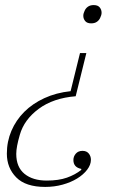

<svg xmlns="http://www.w3.org/2000/svg" viewBox="-20 -534 519 756"><path d="M158 202Q81 202 44 164.5Q7 127 7 71Q7 23 25 -19Q43 -61 75.5 -93.5Q108 -126 154.5 -147.5Q201 -169 258 -175L295 -325H320L278 -155Q190 -148 132.5 -105.5Q75 -63 58 -3Q51 21 47.5 39.5Q44 58 44 72Q44 124 76.5 150.5Q109 177 164 177Q211 177 243.5 165.5Q276 154 300 135V131Q269 125 269 96Q269 82 278.5 71Q288 60 305 60Q321 60 329.5 70.5Q338 81 338 95Q338 115 323 134.5Q308 154 283.5 169Q259 184 226.5 193Q194 202 158 202ZM339 -442Q323 -442 315.5 -451Q308 -460 308 -472Q308 -477 309.5 -482Q311 -487 313 -491Q317 -501 326 -507.5Q335 -514 349 -514Q365 -514 372.5 -505Q380 -496 380 -484Q380 -479 378.5 -474Q377 -469 375 -465Q371 -455 362 -448.5Q353 -442 339 -442Z"/></svg>

Font: IBM Plex Serif ExtLt
Style: Italic
Weight: 200
Italic angle: -14°
Designer: Mike Abbink, Paul van der Laan, Pieter van Rosmalen
Foundry: Bold Monday
Version: Version 3.001